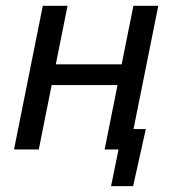

<svg xmlns="http://www.w3.org/2000/svg" viewBox="-20 -510 590 655"><path d="M112.3 0H27.8L126 -490.2H210.4L170.4 -290.5H395L435.1 -490.2H520L435.5 -69.8H477.5L434.1 125H358.9L384.3 0H336.9L380.9 -219.7H156.2Z"/></svg>

Font: Code New Roman
Style: Italic
Weight: 400
Italic angle: -11°
Monospace: yes
Designer: Sam Radian
Foundry: Code New Roman
Version: Version 1.508 October 19, 2014